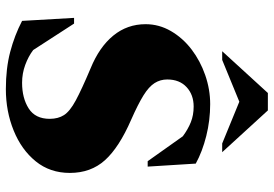

<svg xmlns="http://www.w3.org/2000/svg" viewBox="-156 -746 912 639"><g transform="rotate(90 299.5 -426.0)"><path d="M276 10Q207 10 152 -4.5Q97 -19 49 -44L39 -217H58L146 -81Q167 -65 195.5 -54.5Q224 -44 255 -44Q306 -44 340.5 -66Q375 -88 375 -136Q375 -164 362.5 -183.5Q350 -203 314 -222.5Q278 -242 207 -272Q136 -301 98 -347.5Q60 -394 60 -455Q60 -500 83 -539.5Q106 -579 144 -608Q182 -637 229.5 -653.5Q277 -670 326 -670Q380 -670 432 -657Q484 -644 524 -622L534 -462H516L433 -579Q410 -596 386.5 -605.5Q363 -615 334 -615Q295 -615 269.5 -591.5Q244 -568 244 -527Q244 -504 256 -485Q268 -466 297 -448Q326 -430 378 -407Q470 -367 512.5 -320Q555 -273 555 -203Q555 -137 516.5 -89.5Q478 -42 414 -16Q350 10 276 10ZM150 -710 289 -862H347L486 -710H457L318 -767L179 -710Z"/></g></svg>

Font: Spectral SC ExtraBold
Style: Regular
Weight: 800
Designer: Jean-Baptiste Levee
Foundry: Production Type
Version: Version 2.001